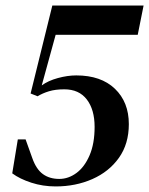

<svg xmlns="http://www.w3.org/2000/svg" viewBox="-20 -656 536 690"><path d="M180 14Q134 14 92.5 0.5Q51 -13 24 -33L44 -155H72L96 -88Q110 -48 134 -30.5Q158 -13 193 -13Q226 -13 255 -34.5Q284 -56 302 -98Q320 -140 320 -200Q320 -262 292 -298.5Q264 -335 211 -335Q179 -335 156 -328Q133 -321 115 -310L90 -320L168 -636H496L475 -531H180L130 -349Q153 -366 188 -375.5Q223 -385 254 -385Q343 -385 393 -337Q443 -289 443 -210Q443 -139 407.5 -89Q372 -39 312 -12.5Q252 14 180 14Z"/></svg>

Font: DM Serif Text
Style: Italic
Weight: 400
Italic angle: -12°
Designer: Colophon Foundry, Frank Grießhammer
Foundry: Colophon Foundry
Version: Version 5.100; ttfautohint (v1.8.2)